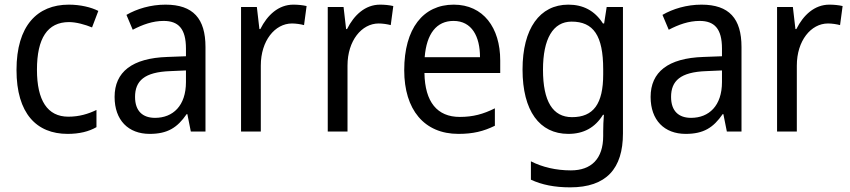

<svg xmlns="http://www.w3.org/2000/svg" viewBox="-20 -632 3658 826"><path d="M271 -56C321 -56 362 -66 395 -85V-159C360 -142 321 -130 274 -130C184 -130 139 -200 139 -332C139 -467 184 -537 277 -537C308 -537 347 -526 376 -514L403 -585C372 -601 325 -612 276 -612C140 -612 51 -521 51 -331C51 -144 137 -56 271 -56Z M692 -612C628 -612 569 -594 524 -568L551 -504C593 -526 637 -542 684 -542C747 -542 780 -509 780 -423V-390L700 -387C548 -382 473 -322 473 -215C473 -115 532 -56 624 -56C701 -56 743 -83 783 -141H786L801 -66H864V-430C864 -552 811 -612 692 -612ZM712 -326 780 -329V-279C780 -177 724 -125 647 -125C595 -125 561 -153 561 -215C561 -284 601 -322 712 -326Z M1242 -612C1178 -612 1130 -567 1100 -507H1096L1085 -602H1017V-66H1102V-350C1102 -457 1163 -531 1236 -531C1253 -531 1273 -528 1288 -524L1299 -606C1282 -610 1261 -612 1242 -612Z M1615 -612C1551 -612 1503 -567 1473 -507H1469L1458 -602H1390V-66H1475V-350C1475 -457 1536 -531 1609 -531C1626 -531 1646 -528 1661 -524L1672 -606C1655 -610 1634 -612 1615 -612Z M1932 -612C1800 -612 1719 -509 1719 -330C1719 -160 1805 -56 1952 -56C2015 -56 2060 -67 2109 -91V-166C2059 -141 2015 -129 1958 -129C1861 -129 1808 -193 1806 -318H2132V-372C2132 -513 2059 -612 1932 -612ZM1931 -542C2010 -542 2045 -475 2045 -386H1807C1815 -487 1858 -542 1931 -542Z M2425 -612C2302 -612 2228 -509 2228 -333C2228 -155 2301 -56 2425 -56C2491 -56 2540 -83 2574 -138H2578C2576 -119 2575 -84 2575 -66V-47C2575 51 2524 101 2436 101C2372 101 2313 87 2264 62V141C2311 163 2366 174 2433 174C2589 174 2660 93 2660 -58V-602H2590L2579 -531H2574C2538 -587 2488 -612 2425 -612ZM2439 -539C2533 -539 2575 -479 2575 -334V-312C2575 -185 2533 -128 2441 -128C2358 -128 2316 -196 2316 -332C2316 -465 2359 -539 2439 -539Z M2998 -612C2934 -612 2875 -594 2830 -568L2857 -504C2899 -526 2943 -542 2990 -542C3053 -542 3086 -509 3086 -423V-390L3006 -387C2854 -382 2779 -322 2779 -215C2779 -115 2838 -56 2930 -56C3007 -56 3049 -83 3089 -141H3092L3107 -66H3170V-430C3170 -552 3117 -612 2998 -612ZM3018 -326 3086 -329V-279C3086 -177 3030 -125 2953 -125C2901 -125 2867 -153 2867 -215C2867 -284 2907 -322 3018 -326Z M3548 -612C3484 -612 3436 -567 3406 -507H3402L3391 -602H3323V-66H3408V-350C3408 -457 3469 -531 3542 -531C3559 -531 3579 -528 3594 -524L3605 -606C3588 -610 3567 -612 3548 -612Z"/></svg>

Font: Noto Sans Malayalam UI SemiCondensed
Style: Regular
Weight: 400
Width: 4
Designer: Jelle Bosma - Monotype Design Team
Foundry: Monotype Imaging Inc.
Version: Version 2.104